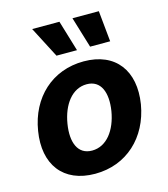

<svg xmlns="http://www.w3.org/2000/svg" viewBox="-116 -868 846 969"><g transform="rotate(-15 307.0 -383.0)"><path d="M262.1 10.7C426.1 10.7 546.5 -101.6 574.6 -268.5C601.9 -438.2 517.4 -552.6 351.2 -552.6C186.1 -552.6 65.7 -440.7 38.7 -273.1C10.7 -103.7 95.2 10.7 262.1 10.7ZM142.8 -777.3 226.6 -615.8H333.8L285.2 -777.3ZM191.1 -269.2C206.7 -365.4 259.2 -437.1 335.9 -437.1C410.5 -437.1 436.8 -367.9 421.9 -273.8C405.9 -177.6 353.3 -106.5 277 -106.5C202.1 -106.5 175.8 -175.4 191.1 -269.2ZM353.3 -777.3 402.3 -615.8H507.1L491.1 -777.3Z"/></g></svg>

Font: Magic Ui Pro
Style: Bold Italic
Weight: 700
Italic angle: -9.39999°
Designer: Stefan Endress, Andreas Faust
Version: Version 1.000;FEAKit 1.0